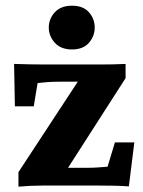

<svg xmlns="http://www.w3.org/2000/svg" viewBox="-20 -663 510 686"><path d="M194.3 -18.6 186.5 -63.5H293.9Q314.5 -63.5 331.5 -64.9Q348.6 -66.4 364.3 -67.4L390.6 -154.3H460L440.4 2.9Q415 1 384.3 0.5Q353.5 0 332 0H131.8Q110.4 0 88.4 1Q66.4 2 45.9 3.9V-47.9L286.1 -414.1L287.1 -371.1H198.2Q168 -371.1 148.9 -369.6Q129.9 -368.2 114.3 -366.2L100.6 -283.2H33.2L30.3 -434.6Q56.6 -433.6 87.4 -433.1Q118.2 -432.6 138.7 -432.6H341.8Q363.3 -432.6 385.3 -433.1Q407.2 -433.6 428.7 -434.6V-383.8ZM237.3 -486.3Q197.3 -486.3 175.8 -510.3Q154.3 -534.2 154.3 -564.5Q154.3 -595.7 175.8 -619.1Q197.3 -642.6 237.3 -642.6Q277.3 -642.6 297.9 -619.1Q318.4 -595.7 318.4 -564.5Q318.4 -534.2 297.9 -510.3Q277.3 -486.3 237.3 -486.3Z"/></svg>

Font: Crimson Pro ExtraBold
Style: Regular
Weight: 800
Designer: Jacques Le Bailly
Foundry: Baron von Fonthausen
Version: Version 1.003